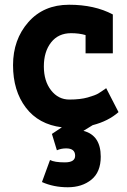

<svg xmlns="http://www.w3.org/2000/svg" viewBox="-20 -530 535 810"><path d="M456 -469V-305H341V-382Q314 -390 280 -390Q226 -390 195.5 -351Q165 -312 165 -250Q165 -188 195.5 -149Q226 -110 272.5 -110Q319 -110 350.5 -119Q382 -128 394.5 -135.5Q407 -143 428 -158L480 -57Q437 -19 371 -2L332 22Q405 41 405 131Q405 196 365.5 228Q326 260 266 260Q206 260 157 238L191 145Q210 155 253.5 155Q297 155 297 127Q297 96 259 96Q238 96 220 104L199 35L241 7Q143 -5 89 -76Q35 -147 35 -255Q35 -363 99.5 -436.5Q164 -510 271.5 -510Q379 -510 456 -469Z"/></svg>

Font: Cherry Swash
Style: Bold
Weight: 700
Designer: Kasatkina Nataliya
Foundry: Nataliya Kasatkina
Version: Version 1.001